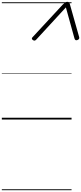

<svg xmlns="http://www.w3.org/2000/svg" viewBox="-20 -1308 887 2101"><path d="M340 -905 666 -1257Q682 -1273 692.5 -1280.5Q703 -1288 716 -1288Q731 -1288 736.5 -1280.5Q742 -1273 746 -1257L846 -903Q849 -892 845.5 -884Q842 -876 828 -870Q814 -865 806.5 -869.5Q799 -874 795 -887L701 -1227L377 -875Q367 -864 358 -863.5Q349 -863 338 -871Q328 -879 328.5 -887Q329 -895 340 -905ZM0 763H763V773H0ZM0 -20H763V0H0ZM0 -505H763V-500H0ZM0 -1283H763V-1273H0Z"/></svg>

Font: Playwrite NL Guides
Style: Regular
Weight: 400
Designer: Veronika Burian, José Scaglione
Foundry: TypeTogether
Version: Version 1.003